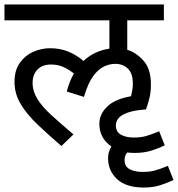

<svg xmlns="http://www.w3.org/2000/svg" viewBox="-20 -642 797 860"><path d="M204 -426Q248 -426 284.5 -411.5Q321 -397 354 -369Q402 -414 470 -424V-551H0V-622H714V-551H550V-419Q590 -407 623 -370Q656 -333 656 -264Q656 -229 649 -201.5Q642 -174 634 -152Q580 -148 550.5 -137Q521 -126 510 -111.5Q499 -97 499 -80Q499 -52 521 -39Q543 -26 580 -26Q612 -26 635.5 -33Q659 -40 693 -54L718 9Q692 22 658.5 32.5Q625 43 584 43Q566 43 550 41Q538 55 538 75Q538 103 560 115.5Q582 128 619 128Q651 128 674.5 121.5Q698 115 732 101L757 164Q731 177 698 187.5Q665 198 624 198Q545 198 504.5 160.5Q464 123 464 66Q464 39 479 14Q425 -23 425 -88Q425 -130 459.5 -164Q494 -198 567 -211Q570 -224 572.5 -238Q575 -252 575 -268Q575 -313 553 -334.5Q531 -356 496 -356Q471 -356 445.5 -344Q420 -332 397 -300.5Q374 -269 356 -208L279 -232Q291 -278 311 -313Q288 -331 263.5 -342Q239 -353 209 -353Q169 -353 147.5 -330Q126 -307 126 -271Q126 -233 147.5 -198.5Q169 -164 210 -126.5Q251 -89 309 -40L255 12Q197 -38 149 -83.5Q101 -129 73 -175.5Q45 -222 45 -275Q45 -328 69.5 -361.5Q94 -395 130.5 -410.5Q167 -426 204 -426Z"/></svg>

Font: RS Noto Sans
Style: Regular
Weight: 400
Designer: Monotype Design Team
Foundry: Monotype Imaging Inc.
Version: Version 3.10